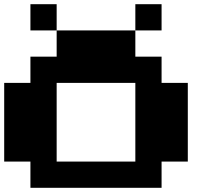

<svg xmlns="http://www.w3.org/2000/svg" viewBox="-20 -1020 1040 915"><path d="M125 -937.5V-1000H187.5H250V-937.5V-875H437.5H625V-937.5V-1000H687.5H750V-937.5V-875H687.5H625V-812.5V-750H687.5H750V-687.5V-625H812.5H875V-437.5V-250H812.5H750V-187.5V-125H437.5H125V-187.5V-250H62.5H0V-437.5V-625H62.5H125V-687.5V-750H187.5H250V-812.5V-875H187.5H125ZM625 -437.5V-625H437.5H250V-437.5V-250H437.5H625Z"/></svg>

Font: Press Start 2P
Style: Regular
Weight: 500
Monospace: yes
Version: Version 2.14